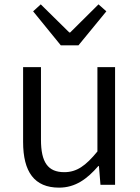

<svg xmlns="http://www.w3.org/2000/svg" viewBox="-20 -848 642 881"><path d="M251 13C326 13 380 -27 431 -86H434L441 0H508V-540H427V-153C373 -87 332 -58 275 -58C200 -58 168 -103 168 -207V-540H86V-197C86 -59 138 13 251 13ZM259 -640H340L468 -796L432 -828L302 -699H298L167 -828L132 -796Z"/></svg>

Font: Noto Sans HK DemiLight
Style: Regular
Weight: 350
Designer: Ryoko NISHIZUKA 西塚涼子 (kana, bopomofo & ideographs); Paul D. Hunt (Latin, Greek & Cyrillic); Sandoll Communications 산돌커뮤니
Foundry: Adobe
Version: Version 2.004;hotconv 1.0.118;makeotfexe 2.5.65603